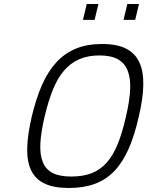

<svg xmlns="http://www.w3.org/2000/svg" viewBox="-20 -926 734 956"><path d="M335 -47Q393 -47 436 -63.5Q479 -80 511 -116Q543 -152 566 -208.5Q589 -265 607 -345Q625 -421 628 -478Q631 -535 616 -573.5Q601 -612 566.5 -631Q532 -650 475 -650Q418 -650 374.5 -631Q331 -612 298.5 -574Q266 -536 243 -478.5Q220 -421 202 -345Q184 -268 181 -212Q178 -156 193 -119Q208 -82 242.5 -64.5Q277 -47 335 -47ZM322 10Q248 10 202 -12Q156 -34 135 -78Q114 -122 115.5 -188.5Q117 -255 138 -345Q159 -434 188.5 -501.5Q218 -569 260 -615Q302 -661 358 -684Q414 -707 488 -707Q562 -707 607.5 -684Q653 -661 674 -615.5Q695 -570 693.5 -502Q692 -434 671 -345Q650 -252 620.5 -185Q591 -118 549.5 -74.5Q508 -31 452 -10.5Q396 10 322 10ZM412 -906H470L451 -827H393ZM614 -906H672L653 -827H595Z"/></svg>

Font: Panefresco 250wt
Style: Italic
Weight: 300
Version: Version 1.000